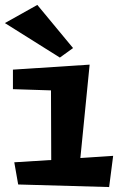

<svg xmlns="http://www.w3.org/2000/svg" viewBox="-24 -735 478 769"><path d="M429.2 -110.8 413.1 14.2 48.8 3.9 33.2 -85 181.2 -94.2 180.2 -373 27.8 -377.9V-456.1L335 -476.1L297.9 -102.1ZM268.6 -542.5 215.8 -504.4 -4.4 -642.6 125.5 -715.3Z"/></svg>

Font: Peralta
Style: Regular
Weight: 400
Designer: Astigmatic (AOETI)
Foundry: Astigmatic (AOETI)
Version: Version 1.000